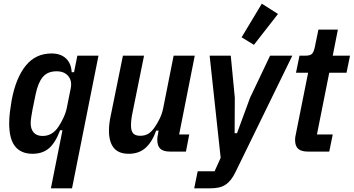

<svg xmlns="http://www.w3.org/2000/svg" viewBox="-20 -825 1925 1045"><path d="M320 -116H307Q281 -47 246 -17.5Q211 12 157 12Q95 12 62.5 -28Q30 -68 30 -154Q30 -184 34 -216Q38 -248 43 -277Q66 -401 120 -467.5Q174 -534 260 -534Q311 -534 339.5 -506.5Q368 -479 370 -432H383L401 -522H516L372 200H257ZM212 -85Q265 -85 298 -135Q314 -159 326.5 -186.5Q339 -214 344 -240L365 -345Q373 -385 351.5 -411Q330 -437 288 -437Q239 -437 213 -406Q187 -375 174 -312L157 -229Q153 -209 150 -188Q147 -167 147 -155Q147 -122 163.5 -103.5Q180 -85 212 -85Z M764 -522 701 -211Q693 -174 693 -142Q693 -112 705 -99Q717 -86 743 -86Q769 -86 787 -97Q805 -108 821 -131Q837 -154 849.5 -180Q862 -206 868 -235L925 -522H1040L955 -93H1010L992 0H905Q869 0 852.5 -15.5Q836 -31 836 -65Q836 -72 837 -79.5Q838 -87 840 -95L843 -114H830Q808 -52 772 -20Q736 12 681 12Q625 12 599 -20.5Q573 -53 573 -114Q573 -135 576 -157.5Q579 -180 583 -197L649 -522Z M1450 -522H1571L1262 111Q1250 136 1236.5 153Q1223 170 1207 180.5Q1191 191 1170.5 195.5Q1150 200 1123 200H1037L1056 107H1148L1181 34L1121 -522H1236L1258 -293L1257 -100H1270L1341 -293ZM1362 -581 1295 -622 1405 -805 1493 -749Z M1656 0Q1620 0 1603 -15Q1586 -30 1586 -64Q1586 -71 1587 -78.5Q1588 -86 1590 -94L1657 -429H1591L1610 -522H1642Q1668 -522 1678 -532Q1688 -542 1694 -571L1713 -664H1819L1791 -522H1885L1866 -429H1772L1705 -93H1791L1772 0Z"/></svg>

Font: IBM Plex Sans Cond SmBld
Style: Italic
Weight: 600
Width: 3
Italic angle: -11°
Designer: Mike Abbink, Paul van der Laan, Pieter van Rosmalen
Foundry: Bold Monday
Version: Version 1.3